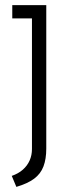

<svg xmlns="http://www.w3.org/2000/svg" viewBox="-20 -521 241 751"><path d="M161 60V-501H28V-449H105V62Q105 86 96 106.5Q87 127 69.5 142.5Q52 158 26 167L44 210Q88 197 113.5 178Q139 159 150 130Q161 101 161 60Z"/></svg>

Font: AdventPro_ExpandedRegular
Style: ExpandedRegular
Weight: 400
Width: 7
Designer: VivaRado, Andreas Kalpakidis
Foundry: VivaRado, Andreas Kalpakidis
Version: Version 3.000